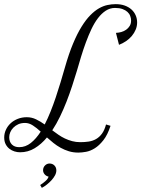

<svg xmlns="http://www.w3.org/2000/svg" viewBox="-108 -720 675 917"><path d="M419.9 -119.1Q405.8 -75.7 385.7 -50.3Q365.7 -24.9 344.5 -11.7Q323.2 1.5 302.7 5.1Q282.2 8.8 266.1 8.8Q241.7 8.8 220.9 2.4Q200.2 -3.9 181.6 -14.2Q163.1 -24.4 147 -37.4Q130.9 -50.3 116.2 -63.5Q89.4 -31.2 57.6 -12Q25.9 7.3 -12.2 7.3Q-25.4 7.3 -38.8 3.2Q-52.2 -1 -63.2 -9.5Q-74.2 -18.1 -81.1 -31.5Q-87.9 -44.9 -87.9 -63.5Q-87.9 -82.5 -79.8 -100.1Q-71.8 -117.7 -57.4 -131.1Q-43 -144.5 -23.2 -152.3Q-3.4 -160.2 20 -160.2Q43.5 -160.2 64.2 -150.1Q85 -140.1 105.5 -125.5Q120.1 -153.8 133.3 -186.8Q146.5 -219.7 158.4 -255.1Q170.4 -290.5 181.2 -326.7Q191.9 -362.8 202.1 -397.9Q220.7 -463.4 240.7 -511.2Q260.7 -559.1 281.5 -592.5Q302.2 -626 323.2 -647.2Q344.2 -668.5 364.7 -680.2Q385.3 -691.9 405.3 -696Q425.3 -700.2 444.3 -700.2Q468.8 -700.2 487.8 -693.4Q506.8 -686.5 520 -674.6Q533.2 -662.6 540 -646.7Q546.9 -630.9 546.9 -612.8Q546.9 -594.7 540 -578.4Q533.2 -562 521.5 -548.1Q509.8 -534.2 493.9 -523.4Q478 -512.7 460.4 -505.9L445.8 -563Q458.5 -563.5 471.4 -567.1Q484.4 -570.8 494.6 -578.1Q504.9 -585.4 511.5 -596.2Q518.1 -606.9 518.1 -622.1Q518.1 -632.8 513.9 -643.8Q509.8 -654.8 500.7 -663.1Q491.7 -671.4 477.1 -676.8Q462.4 -682.1 441.4 -682.1Q417.5 -682.1 397.2 -668.9Q377 -655.8 359.9 -633.3Q342.8 -610.8 328.6 -580.8Q314.5 -550.8 302.2 -517.6Q290 -484.4 279.3 -449.5Q268.6 -414.6 259.3 -381.8Q249 -347.7 236.8 -310.3Q224.6 -272.9 210.2 -235.8Q195.8 -198.7 178.7 -163.3Q161.6 -127.9 141.6 -97.7Q155.8 -86.9 170.7 -76.7Q185.5 -66.4 201.9 -58.6Q218.3 -50.8 236.6 -45.9Q254.9 -41 275.4 -41Q296.9 -41 315.9 -43.9Q335 -46.9 350.8 -55.9Q366.7 -64.9 378.9 -81.5Q391.1 -98.1 398.4 -125.5ZM-16.1 -17.1Q13.7 -17.1 39.1 -37.1Q64.5 -57.1 86.4 -91.3Q67.4 -108.9 49.1 -120.8Q30.8 -132.8 11.7 -132.8Q-6.8 -132.8 -20.8 -126.5Q-34.7 -120.1 -44.4 -110.1Q-54.2 -100.1 -59.1 -88.1Q-64 -76.2 -64 -64.9Q-64 -43 -51.3 -30Q-38.6 -17.1 -16.1 -17.1ZM84 163.6Q96.7 155.8 108.9 145Q121.1 134.3 124 123.5Q112.3 121.1 105 112.3Q97.7 103.5 97.7 93.3Q97.7 79.6 106.9 70.3Q116.2 61 128.4 61Q142.6 61 151.9 70.3Q161.1 79.6 161.1 93.8Q161.1 105.5 154.8 117.4Q148.4 129.4 138.4 140.4Q128.4 151.4 116.2 161.1Q104 170.9 91.8 177.2Z"/></svg>

Font: Dynalight
Style: Regular
Weight: 400
Version: Version 1.000